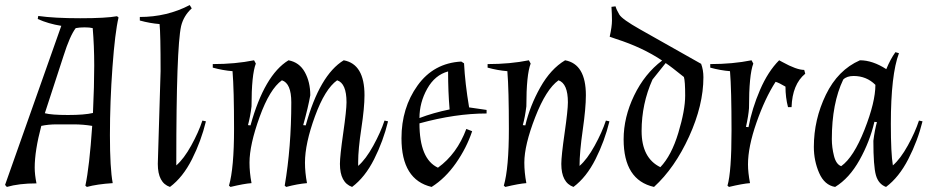

<svg xmlns="http://www.w3.org/2000/svg" viewBox="-21 -723 3671 758"><path d="M343 -226Q307 -232 270.5 -232Q234 -232 202 -232Q170 -232 142 -226Q116 -128 116 -61Q116 -34 123 1Q54 1 6 15L-1 7L221 -621Q170 -629 128 -648L130 -660Q193 -651 295.5 -651Q398 -651 441 -659L447 -654Q433 -595 423 -458Q413 -321 413 -189.5Q413 -58 424 0Q362 4 322 15L316 10Q332 -64 343 -226ZM156 -276Q182 -269 247.5 -269Q313 -269 346 -277Q351 -385 351 -463.5Q351 -542 345 -612Q333 -615 313 -615Q293 -615 278 -612Q255 -582 230 -503Z M602 -76 613 -442Q613 -590 609 -628Q571 -631 531 -642V-656Q638 -656 728 -703L736 -690Q704 -661 694 -620Q675 -534 675 -86V-70Q705 -96 734 -148.5Q763 -201 778 -247L792 -244Q773 -166 737 -94.5Q701 -23 650 15Q602 -1 602 -76Z M1418 -347Q1418 -298 1405.5 -215.5Q1393 -133 1393 -84V-68Q1423 -94 1452.5 -147.5Q1482 -201 1497 -247L1511 -244Q1492 -166 1456 -94.5Q1420 -23 1369 15Q1321 -2 1321 -76Q1321 -107 1334 -197.5Q1347 -288 1347 -319Q1347 -394 1310 -406Q1262 -372 1222.5 -264Q1183 -156 1183 -81Q1183 -42 1191 0Q1154 3 1109 15L1103 10Q1129 -142 1129 -319Q1129 -394 1092 -406Q1044 -372 1004 -261.5Q964 -151 964 -81Q964 -42 972 0Q943 2 889 15L883 10Q903 -59 903 -214.5Q903 -370 897 -442Q859 -445 819 -456V-470Q908 -470 982 -485L989 -472Q972 -428 972 -303Q967 -262 958 -229L968 -228Q1023 -427 1118 -485Q1161 -477 1182.5 -438Q1204 -399 1204 -347Q1196 -301 1176 -229L1186 -228Q1241 -427 1336 -485Q1418 -470 1418 -347Z M1900 -275Q1777 -275 1635 -236Q1635 -95 1708 -61Q1783 -115 1820 -214L1843 -205Q1821 -139 1779 -79Q1737 -19 1683 15Q1564 -13 1564 -177Q1564 -297 1627.5 -385.5Q1691 -474 1800 -480L1811 -473Q1815 -394 1831 -299L1900 -289ZM1635 -257Q1690 -278 1754 -291Q1748 -361 1748 -441Q1696 -427 1665.5 -372.5Q1635 -318 1635 -257Z M2292 -347Q2292 -296 2279.5 -209Q2267 -122 2267 -68Q2297 -94 2326.5 -147.5Q2356 -201 2371 -247L2385 -244Q2366 -166 2330 -94.5Q2294 -23 2243 15Q2195 -2 2195 -76Q2195 -107 2208 -197.5Q2221 -288 2221 -319Q2221 -393 2184 -406Q2135 -371 2092 -260.5Q2049 -150 2049 -81Q2049 -42 2057 0Q2028 2 1974 15L1968 10Q1988 -59 1988 -214.5Q1988 -370 1982 -442Q1944 -445 1904 -456V-470Q1993 -470 2067 -485L2074 -472Q2057 -428 2057 -303Q2052 -262 2043 -229L2053 -228Q2071 -305 2112 -378Q2153 -451 2210 -485Q2292 -470 2292 -347Z M2756 -418Q2756 -308 2699.5 -184Q2643 -60 2561 15Q2441 -12 2441 -173Q2441 -260 2482.5 -346Q2524 -432 2593 -484Q2515 -536 2412 -569L2386 -578Q2395 -618 2395 -642Q2395 -666 2393 -696L2409 -698Q2413 -684 2424 -665.5Q2435 -647 2506 -607L2747 -471Q2756 -447 2756 -418ZM2555 -409Q2512 -313 2512 -206Q2512 -99 2586 -63Q2630 -109 2657 -198.5Q2684 -288 2684 -345.5Q2684 -403 2679 -419Q2627 -461 2607 -474Z M3080 -381Q3055 -396 3041 -400Q2999 -335 2965.5 -239Q2932 -143 2932 -74Q2932 -42 2940 0Q2911 2 2857 15L2851 10Q2867 -45 2867 -207.5Q2867 -370 2861 -442Q2823 -445 2783 -456V-470Q2872 -470 2946 -485L2953 -472Q2936 -428 2936 -296Q2934 -267 2924 -222L2934 -221Q2948 -295 2979.5 -368Q3011 -441 3055 -485L3068 -478Q3124 -447 3154 -447L3158 -432Q3107 -390 3104 -300H3090Q3080 -338 3080 -381Z M3192 -143Q3192 -251 3239.5 -349Q3287 -447 3374 -485Q3424 -485 3478 -450Q3494 -489 3514 -517L3528 -513Q3496 -428 3496 -234Q3496 -117 3504 -70Q3534 -96 3563 -148.5Q3592 -201 3607 -247L3621 -244Q3602 -167 3565 -95Q3528 -23 3477 15Q3447 4 3437 -31.5Q3427 -67 3427 -167Q3432 -208 3441 -241L3431 -242Q3413 -164 3372.5 -91.5Q3332 -19 3276 15Q3234 8 3213 -40Q3192 -88 3192 -143ZM3263 -174Q3263 -141 3271.5 -107.5Q3280 -74 3300 -67Q3349 -102 3392 -211Q3435 -320 3435 -388Q3400 -423 3349 -423Q3322 -423 3308 -409Q3263 -315 3263 -174Z"/></svg>

Font: Almendra
Style: Italic
Weight: 400
Italic angle: -12°
Designer: Ana Sanfelippo
Foundry: Ana Sanfelippo
Version: Version 1.004